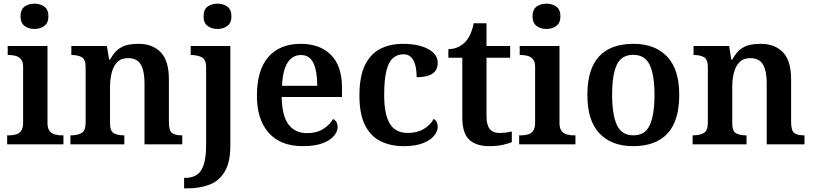

<svg xmlns="http://www.w3.org/2000/svg" viewBox="-20 -787 4434 1047"><path d="M19 0V-49H31Q49 -49 66 -53.5Q83 -58 94.5 -72.5Q106 -87 106 -115V-423Q106 -451 94 -464.5Q82 -478 65 -482.5Q48 -487 31 -487H22V-536H239V-117Q239 -88 250 -73.5Q261 -59 279 -54Q297 -49 313 -49H326V0ZM168 -629Q136 -629 114 -645.5Q92 -662 92 -698Q92 -735 114 -751Q136 -767 168 -767Q199 -767 221.5 -751Q244 -735 244 -698Q244 -662 221.5 -645.5Q199 -629 168 -629Z M364 0V-49H368Q402 -49 424.5 -61.5Q447 -74 447 -119V-421Q447 -463 426 -475Q405 -487 372 -487H369V-536H563L575 -462H580Q601 -500 624.5 -518Q648 -536 675.5 -542Q703 -548 735 -548Q812 -548 856.5 -502Q901 -456 901 -354V-121Q901 -74 918.5 -61.5Q936 -49 970 -49H974V0H768V-334Q768 -399 748 -434.5Q728 -470 678 -470Q641 -470 619.5 -448Q598 -426 589 -390Q580 -354 580 -313V-115Q580 -72 600.5 -60.5Q621 -49 654 -49H658V0Z M984 240V183H991Q1027 183 1052.5 167Q1078 151 1091 111Q1104 71 1104 3V-420Q1104 -463 1079.5 -475Q1055 -487 1023 -487H1020V-536H1236V8Q1236 97 1206 148Q1176 199 1123.5 219.5Q1071 240 1003 240ZM1166 -629Q1134 -629 1112 -645.5Q1090 -662 1090 -698Q1090 -735 1112 -751Q1134 -767 1166 -767Q1197 -767 1219.5 -751Q1242 -735 1242 -698Q1242 -662 1219.5 -645.5Q1197 -629 1166 -629Z M1631 10Q1510 10 1445.5 -62.5Q1381 -135 1381 -265Q1381 -405 1443.5 -476.5Q1506 -548 1620 -548Q1725 -548 1785 -487.5Q1845 -427 1845 -308V-258H1516Q1518 -155 1553.5 -108Q1589 -61 1655 -61Q1707 -61 1743 -84Q1779 -107 1796 -138Q1808 -133 1814.5 -121.5Q1821 -110 1821 -94Q1821 -69 1800.5 -45Q1780 -21 1738 -5.5Q1696 10 1631 10ZM1710 -319Q1710 -397 1689.5 -442Q1669 -487 1621 -487Q1574 -487 1547.5 -444Q1521 -401 1518 -319Z M2181 10Q2110 10 2055.5 -17Q2001 -44 1970.5 -104.5Q1940 -165 1940 -266Q1940 -373 1971.5 -434.5Q2003 -496 2056.5 -522Q2110 -548 2177 -548Q2235 -548 2277.5 -535Q2320 -522 2343.5 -499Q2367 -476 2367 -444Q2367 -422 2357 -404.5Q2347 -387 2321.5 -376.5Q2296 -366 2252 -366Q2252 -400 2245.5 -428Q2239 -456 2223.5 -473.5Q2208 -491 2180 -491Q2148 -491 2124 -471Q2100 -451 2087.5 -402.5Q2075 -354 2075 -267Q2075 -164 2105.5 -113Q2136 -62 2204 -62Q2255 -62 2291.5 -84Q2328 -106 2345 -139Q2356 -132 2361.5 -120.5Q2367 -109 2367 -95Q2367 -71 2347 -46.5Q2327 -22 2286 -6Q2245 10 2181 10Z M2647 10Q2577 10 2539 -25Q2501 -60 2501 -147V-472H2425V-519Q2453 -519 2477 -530Q2501 -541 2517 -558Q2532 -574 2544 -599Q2556 -624 2563 -660H2633V-536H2762V-472H2633V-153Q2633 -106 2650.5 -84Q2668 -62 2703 -62Q2722 -62 2738.5 -64Q2755 -66 2771 -70V-12Q2756 -5 2723 2.5Q2690 10 2647 10Z M2811 0V-49H2823Q2841 -49 2858 -53.5Q2875 -58 2886.5 -72.5Q2898 -87 2898 -115V-423Q2898 -451 2886 -464.5Q2874 -478 2857 -482.5Q2840 -487 2823 -487H2814V-536H3031V-117Q3031 -88 3042 -73.5Q3053 -59 3071 -54Q3089 -49 3105 -49H3118V0ZM2960 -629Q2928 -629 2906 -645.5Q2884 -662 2884 -698Q2884 -735 2906 -751Q2928 -767 2960 -767Q2991 -767 3013.5 -751Q3036 -735 3036 -698Q3036 -662 3013.5 -645.5Q2991 -629 2960 -629Z M3432 10Q3316 10 3249.5 -59Q3183 -128 3183 -270Q3183 -410 3246.5 -479Q3310 -548 3435 -548Q3551 -548 3617.5 -479Q3684 -410 3684 -270Q3684 -128 3620 -59Q3556 10 3432 10ZM3434 -49Q3498 -49 3523.5 -105.5Q3549 -162 3549 -270Q3549 -378 3523 -433Q3497 -488 3433 -488Q3369 -488 3343.5 -433.5Q3318 -379 3318 -270Q3318 -162 3344 -105.5Q3370 -49 3434 -49Z M3757 0V-49H3761Q3795 -49 3817.5 -61.5Q3840 -74 3840 -119V-421Q3840 -463 3819 -475Q3798 -487 3765 -487H3762V-536H3956L3968 -462H3973Q3994 -500 4017.5 -518Q4041 -536 4068.5 -542Q4096 -548 4128 -548Q4205 -548 4249.5 -502Q4294 -456 4294 -354V-121Q4294 -74 4311.5 -61.5Q4329 -49 4363 -49H4367V0H4161V-334Q4161 -399 4141 -434.5Q4121 -470 4071 -470Q4034 -470 4012.5 -448Q3991 -426 3982 -390Q3973 -354 3973 -313V-115Q3973 -72 3993.5 -60.5Q4014 -49 4047 -49H4051V0Z"/></svg>

Font: Noto Nastaliq Urdu SemiBold
Style: Regular
Weight: 600
Version: Version 3.007